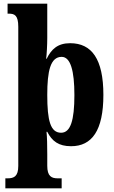

<svg xmlns="http://www.w3.org/2000/svg" viewBox="-20 -780 619 1040"><path d="M9 240H314V186H293C259 186 236 175 236 118V55C236 10 235 -40 232 -66H236C262 -15 298 12 365 12C478 12 540 -73 540 -266C540 -460 477 -546 360 -546C292 -546 258 -513 233 -462H230C233 -483 236 -538 236 -574V-760H21V-706H28C59 -706 79 -697 79 -635V119C79 175 56 186 21 186H9ZM311 -61C253 -61 236 -127 236 -266C236 -395 253 -472 314 -472C362 -472 383 -397 383 -265C383 -128 362 -61 311 -61Z"/></svg>

Font: Noto Serif Devanagari Condensed ExtraBold
Style: Regular
Weight: 800
Width: 3
Designer: Universal Thirst, Indian Type Foundry and the Monotype Design Team
Foundry: Monotype Imaging Inc.
Version: Version 2.004